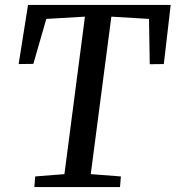

<svg xmlns="http://www.w3.org/2000/svg" viewBox="-20 -763 716 783"><path d="M120.1 0 123.6 -43.5 242.7 -52.8 326.4 -695.1 168.8 -685.9 116 -502.5 56.1 -501.8 94.3 -743H676.1L648.1 -501.8L590.7 -501.1L587.6 -685.9L434.1 -695.1L350.1 -52.8L473 -43.5L469.4 0Z"/></svg>

Font: Merriweather 7pt Light
Style: Italic
Weight: 300
Italic angle: -7.8°
Designer: Eben Sorkin
Foundry: Eben Sorkin
Version: Version 2.200;gftools[0.9.31]